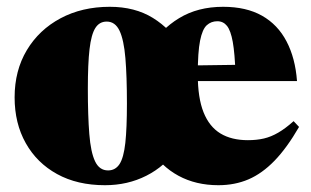

<svg xmlns="http://www.w3.org/2000/svg" viewBox="-20 -530 916 565"><path d="M298 -28.5Q319.5 -28.5 331.8 -47.2Q344 -66 348.8 -109.5Q353.5 -153 353.5 -225.5Q353.5 -305.5 349 -359Q344.5 -412.5 331.8 -439.5Q319 -466.5 294 -466.5Q272.5 -466.5 260.5 -447.5Q248.5 -428.5 243.5 -385.5Q238.5 -342.5 238.5 -269.5Q238.5 -189.5 242.8 -135.8Q247 -82 259.8 -55.2Q272.5 -28.5 298 -28.5ZM502.5 -93Q465.5 -40.5 410.5 -12.8Q355.5 15 289 15Q207.5 15 148 -17.8Q88.5 -50.5 55.8 -108.8Q23 -167 23 -243.5Q23 -322.5 59 -382.5Q95 -442.5 158.2 -476.2Q221.5 -510 303 -510Q377 -510 430 -477.2Q483 -444.5 517 -387.5H419.5Q452 -443 507 -476.5Q562 -510 636.5 -510Q704.5 -510 751 -483.8Q797.5 -457.5 823.2 -408.2Q849 -359 854 -291.5H516V-337L770 -340.5L673 -312.5Q671 -373 665 -406.5Q659 -440 648 -453.8Q637 -467.5 619.5 -467.5Q601.5 -467.5 588.5 -455.8Q575.5 -444 568.8 -410.5Q562 -377 562 -311Q562 -242 579 -199.5Q596 -157 628.8 -137.2Q661.5 -117.5 709.5 -117.5Q735.5 -117.5 756.8 -122.5Q778 -127.5 799 -139.8Q820 -152 844 -173.5L860 -156.5Q824.5 -95 788 -57.2Q751.5 -19.5 711.2 -2.2Q671 15 622.5 15Q556.5 15 505.2 -12.8Q454 -40.5 421.5 -93Z"/></svg>

Font: Newsreader 60pt ExtraBold
Style: Regular
Weight: 800
Designer: Hugues Gentile
Foundry: Production Type
Version: Version 1.003